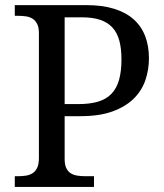

<svg xmlns="http://www.w3.org/2000/svg" viewBox="-20 -734 644 754"><path d="M38.1 0V-42H50.8Q67.9 -42 82.8 -44.4Q97.7 -46.9 108.9 -54.4Q120.1 -62 126.5 -76.2Q132.8 -90.3 132.8 -113.8V-604Q132.8 -626 126.2 -639.4Q119.6 -652.8 108.4 -660.2Q97.2 -667.5 82.3 -669.7Q67.4 -671.9 50.8 -671.9H38.1V-713.9H318.8Q381.8 -713.9 428.2 -699.5Q474.6 -685.1 504.9 -658Q535.2 -630.9 550 -592.3Q564.9 -553.7 564.9 -504.9Q564.9 -460.4 551 -419.4Q537.1 -378.4 505.4 -346.9Q473.6 -315.4 422.4 -296.6Q371.1 -277.8 296.9 -277.8H233.9V-108.9Q233.9 -86.9 240.5 -73.5Q247.1 -60.1 258.3 -53.2Q269.5 -46.4 284.4 -44.2Q299.3 -42 315.9 -42H349.1V0ZM233.9 -325.2H287.1Q332.5 -325.2 364.7 -334.7Q397 -344.2 417.5 -365.5Q438 -386.7 447.5 -420.2Q457 -453.6 457 -501Q457 -543 448.7 -574Q440.4 -605 421.9 -625.5Q403.3 -646 373.8 -656Q344.2 -666 301.8 -666H233.9Z"/></svg>

Font: Gandom FD
Style: FD
Weight: 400
Foundry: DejaVu fonts team - Redesigned by Saber Rastikerdar - Based on Samim Font
Version: Version 0.6